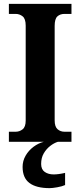

<svg xmlns="http://www.w3.org/2000/svg" viewBox="-20 -734 415 994"><path d="M26 0V-52H61Q81 -52 97 -64.5Q113 -77 113 -110V-601Q113 -637 97 -649.5Q81 -662 61 -662H26V-714H350V-662H314Q291 -662 277 -649Q263 -636 263 -600V-111Q263 -78 278 -65Q293 -52 314 -52H350V0ZM237 240Q168 240 132.5 213.5Q97 187 97 130Q97 99 112.5 72Q128 45 153.5 26Q179 7 207 0H280Q260 6 240 21.5Q220 37 206.5 60Q193 83 193 115Q193 143 211.5 156Q230 169 258 169Q270 169 285 167Q300 165 317 161V224Q302 231 276.5 235.5Q251 240 237 240Z"/></svg>

Font: Noto Serif Khmer SemiCondensed
Style: Bold
Weight: 700
Width: 4
Designer: Danh Hong and the Monotype Design Team
Foundry: Monotype Imaging Inc.
Version: Version 2.004; ttfautohint (v1.8.4.7-5d5b)